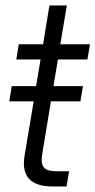

<svg xmlns="http://www.w3.org/2000/svg" viewBox="-20 -676 346 696"><path d="M280.8 -363.8 271.5 -308.6H164.6L132.8 -115.7Q127.4 -82.5 139.2 -68.8Q150.9 -55.2 185.5 -55.2H230.5L221.2 0H171.4Q51.3 0 68.8 -109.9L102.1 -308.6H13.7L22.5 -363.8H110.8L127 -460.4H39.1L47.9 -515.6H136.2L159.2 -656.2H222.2L198.7 -515.6H306.2L296.9 -460.4H189.9L173.8 -363.8Z"/></svg>

Font: Inter Display Light
Style: Italic
Weight: 300
Italic angle: -9.39999°
Designer: Rasmus Andersson
Foundry: rsms
Version: Version 4.000;git-a52131595